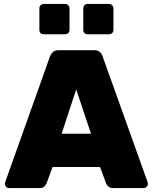

<svg xmlns="http://www.w3.org/2000/svg" viewBox="-20 -955 775 975"><path d="M26 0Q17 0 11 -6.5Q5 -13 5 -22Q5 -26 6 -29L234 -669Q238 -680 248 -690Q258 -700 276 -700H459Q478 -700 488 -690Q498 -680 501 -669L730 -29Q731 -26 731 -22Q731 -13 724.5 -6.5Q718 0 709 0H555Q538 0 530 -8Q522 -16 519 -23L488 -107H247L216 -23Q213 -16 205.5 -8Q198 0 180 0ZM293 -276H442L367 -501ZM425 -781Q415 -781 409 -787Q403 -793 403 -804V-912Q403 -922 409 -928.5Q415 -935 425 -935H533Q543 -935 549.5 -928.5Q556 -922 556 -912V-804Q556 -793 549.5 -787Q543 -781 533 -781ZM203 -781Q192 -781 186 -787Q180 -793 180 -804V-912Q180 -922 186 -928.5Q192 -935 203 -935H310Q320 -935 326.5 -928.5Q333 -922 333 -912V-804Q333 -793 326.5 -787Q320 -781 310 -781Z"/></svg>

Font: Rubik Light ExtraBold
Style: Regular
Weight: 800
Version: Version 2.104